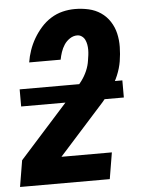

<svg xmlns="http://www.w3.org/2000/svg" viewBox="-53 -785 606 827"><g transform="rotate(-5 250.0 -371.5)"><path d="M0 0 19 -114 239 -359Q255 -377 271.5 -394.5Q288 -412 302.5 -431.5Q317 -451 326.5 -473Q336 -495 339 -517Q341 -529 342.5 -540.5Q344 -552 344 -563.5Q344 -575 342 -586Q340 -597 335.5 -606.5Q331 -616 322 -622.5Q313 -629 302 -629Q285 -629 270 -619Q255 -609 245.5 -594.5Q236 -580 230.5 -563.5Q225 -547 222 -531H86Q90 -557 99 -583Q108 -609 122 -633Q136 -657 155 -678.5Q174 -700 198 -715Q222 -730 248.5 -736.5Q275 -743 302 -743Q332 -743 361 -736.5Q390 -730 413.5 -714Q437 -698 452.5 -674Q468 -650 474.5 -622Q481 -594 480.5 -563.5Q480 -533 475 -502Q470 -472 457.5 -442Q445 -412 426 -384.5Q407 -357 385 -332Q363 -307 340 -282L189 -114H407L388 0ZM35 -345V-419H479V-345Z"/></g></svg>

Font: Iosevka SS04 Heavy Oblique
Style: Regular
Weight: 900
Italic angle: -9°
Monospace: yes
Designer: Belleve Invis
Foundry: Belleve Invis
Version: Version 19.0.0; ttfautohint (v1.8.4)